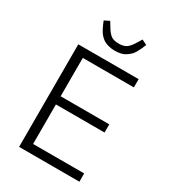

<svg xmlns="http://www.w3.org/2000/svg" viewBox="-217 -1022 1009 1132"><g transform="rotate(30 288.0 -456.0)"><path d="M301.8 -772.9Q282.2 -772.9 265.4 -776.9Q248.5 -780.8 236.1 -786.4Q223.6 -792 212.6 -802Q201.7 -812 194.6 -821Q187.5 -830.1 179.9 -844.5Q172.4 -858.9 168 -868.9Q163.6 -878.9 157.2 -895L191.9 -912.1L210.9 -880.9Q230.5 -847.7 249 -834.2Q267.6 -820.8 301.8 -820.8Q335.9 -820.8 354.7 -834.5Q373.5 -848.1 393.1 -880.9L412.1 -912.1L446.8 -895Q439.5 -876 434.1 -864.3Q428.7 -852.5 419.7 -836.4Q410.6 -820.3 400.4 -810.5Q390.1 -800.8 376.2 -791.3Q362.3 -781.7 343.5 -777.3Q324.7 -772.9 301.8 -772.9ZM98.1 0V-698.2H508.8V-642.1H161.1V-380.9H492.2V-325.2H161.1V-56.2H508.8V0Z"/></g></svg>

Font: Anuphan Light
Style: Regular
Weight: 300
Designer: Mike Abbink, Paul van der Laan, Pieter van Rosmalen, Mint Tantisuwanna
Foundry: Bold Monday; Cadson Demak
Version: Version 3.002;hotconv 1.0.109;makeotfexe 2.5.65596